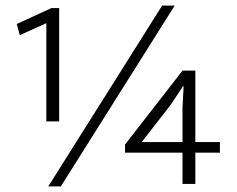

<svg xmlns="http://www.w3.org/2000/svg" viewBox="-20 -659 848 688"><path d="M153 9 561 -639H606L198 9ZM164 -630H192V-224H146V-576L51 -533L40 -573ZM634 -406H680V-150H768V-112H680V0H634V-112H428V-141ZM592 -284 488 -150H634V-274L638 -350H636Z"/></svg>

Font: Mukta ExtraLight
Style: Regular
Weight: 275
Designer: Girish Dalvi and Yashodeep Gholap
Foundry: Ek Type
Version: Version 2.538;PS 1.002;hotconv 16.6.51;makeotf.lib2.5.65220;